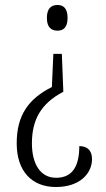

<svg xmlns="http://www.w3.org/2000/svg" viewBox="-20 -560 425 770"><path d="M211 -540C187 -540 168 -528 168 -488C168 -449 187 -437 211 -437C233 -437 251 -449 251 -488C251 -528 233 -540 211 -540ZM234 -192 228 -344H194L188 -211C93 -163 47 -97 47 15C47 128 109 190 204 190C301 190 349 135 349 78C349 41 328 26 298 26C298 100 275 153 205 153C141 153 108 96 108 15C108 -77 142 -144 234 -192Z"/></svg>

Font: Noto Serif Georgian ExtraCondensed Light
Style: Regular
Weight: 300
Width: 2
Designer: Monotype Design Team, Akaki Razmadze
Foundry: Google LLC
Version: Version 2.003